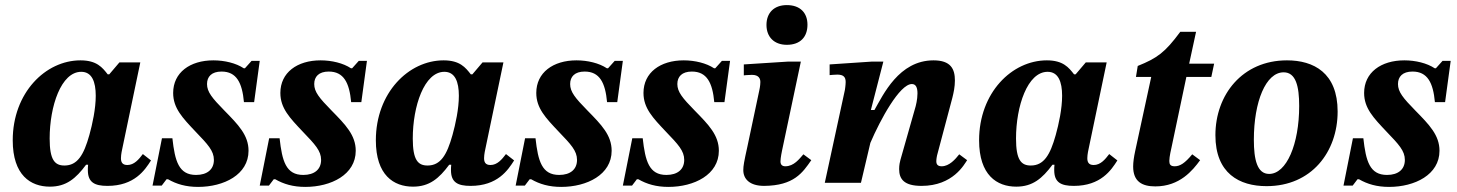

<svg xmlns="http://www.w3.org/2000/svg" viewBox="-20 -718 5722 754"><path d="M176 15C240 15 278 -17 318 -71H326C325 -63 325 -56 325 -50C325 -2 351 12 402 12C508 12 549 -50 573 -88L541 -113C525 -92 507 -70 480 -70C459 -70 455 -83 455 -97C455 -112 460 -133 460 -133L531 -473H449L409 -426H403C382 -453 360 -481 296 -481C159 -481 30 -354 30 -167C30 -30 100 15 176 15ZM233 -68C195 -68 175 -90 175 -174C175 -301 220 -436 299 -436C341 -436 356 -397 356 -342C356 -291 343 -231 331 -188C309 -109 284 -68 233 -68Z M758 16C859 16 956 -32 956 -126C956 -187 916 -228 861 -284C813 -333 793 -357 793 -388C793 -417 811 -437 850 -437C909 -437 931 -393 938 -317H978L1000 -479H968L942 -450H937C907 -470 862 -481 818 -481C726 -481 660 -433 660 -353C660 -293 697 -255 748 -201C796 -151 820 -126 820 -90C820 -53 794 -31 750 -31C682 -31 667 -85 657 -175H616L579 11H615L634 -14H640C673 5 710 16 758 16Z M1179 16C1280 16 1377 -32 1377 -126C1377 -187 1337 -228 1282 -284C1234 -333 1214 -357 1214 -388C1214 -417 1232 -437 1271 -437C1330 -437 1352 -393 1359 -317H1399L1421 -479H1389L1363 -450H1358C1328 -470 1283 -481 1239 -481C1147 -481 1081 -433 1081 -353C1081 -293 1118 -255 1169 -201C1217 -151 1241 -126 1241 -90C1241 -53 1215 -31 1171 -31C1103 -31 1088 -85 1078 -175H1037L1000 11H1036L1055 -14H1061C1094 5 1131 16 1179 16Z M1602 15C1666 15 1704 -17 1744 -71H1752C1751 -63 1751 -56 1751 -50C1751 -2 1777 12 1828 12C1934 12 1975 -50 1999 -88L1967 -113C1951 -92 1933 -70 1906 -70C1885 -70 1881 -83 1881 -97C1881 -112 1886 -133 1886 -133L1957 -473H1875L1835 -426H1829C1808 -453 1786 -481 1722 -481C1585 -481 1456 -354 1456 -167C1456 -30 1526 15 1602 15ZM1659 -68C1621 -68 1601 -90 1601 -174C1601 -301 1646 -436 1725 -436C1767 -436 1782 -397 1782 -342C1782 -291 1769 -231 1757 -188C1735 -109 1710 -68 1659 -68Z M2184 16C2285 16 2382 -32 2382 -126C2382 -187 2342 -228 2287 -284C2239 -333 2219 -357 2219 -388C2219 -417 2237 -437 2276 -437C2335 -437 2357 -393 2364 -317H2404L2426 -479H2394L2368 -450H2363C2333 -470 2288 -481 2244 -481C2152 -481 2086 -433 2086 -353C2086 -293 2123 -255 2174 -201C2222 -151 2246 -126 2246 -90C2246 -53 2220 -31 2176 -31C2108 -31 2093 -85 2083 -175H2042L2005 11H2041L2060 -14H2066C2099 5 2136 16 2184 16Z M2605 16C2706 16 2803 -32 2803 -126C2803 -187 2763 -228 2708 -284C2660 -333 2640 -357 2640 -388C2640 -417 2658 -437 2697 -437C2756 -437 2778 -393 2785 -317H2825L2847 -479H2815L2789 -450H2784C2754 -470 2709 -481 2665 -481C2573 -481 2507 -433 2507 -353C2507 -293 2544 -255 2595 -201C2643 -151 2667 -126 2667 -90C2667 -53 2641 -31 2597 -31C2529 -31 2514 -85 2504 -175H2463L2426 11H2462L2481 -14H2487C2520 5 2557 16 2605 16Z M2981 12C3098 11 3132 -40 3166 -89L3135 -112C3119 -94 3098 -65 3064 -65C3052 -65 3045 -71 3045 -84C3045 -98 3051 -126 3051 -126L3125 -476H3073L2901 -465V-422C2901 -422 2916 -424 2933 -424C2960 -424 2966 -409 2966 -396C2966 -381 2962 -364 2962 -364L2915 -142C2902 -83 2899 -67 2899 -50C2899 -15 2924 12 2981 12ZM3070 -542C3123 -542 3151 -573 3151 -621C3151 -667 3123 -698 3070 -698C3019 -698 2990 -667 2990 -620C2990 -573 3020 -542 3070 -542Z M3599 12C3723 12 3767 -73 3778 -89L3747 -112C3732 -93 3708 -65 3678 -65C3662 -65 3657 -73 3657 -85C3657 -95 3660 -108 3660 -108L3720 -334C3725 -354 3730 -377 3730 -402C3730 -447 3714 -481 3646 -481C3510 -481 3448 -345 3414 -286H3400L3449 -476H3402L3238 -465V-423C3238 -423 3257 -425 3268 -425C3293 -425 3301 -415 3301 -396C3301 -384 3298 -365 3298 -365L3219 0H3361L3398 -157C3437 -248 3513 -388 3561 -388C3578 -388 3583 -372 3583 -351C3583 -327 3576 -301 3576 -301L3516 -90C3514 -83 3511 -70 3511 -54C3511 -14 3531 12 3599 12Z M3971 15C4035 15 4073 -17 4113 -71H4121C4120 -63 4120 -56 4120 -50C4120 -2 4146 12 4197 12C4303 12 4344 -50 4368 -88L4336 -113C4320 -92 4302 -70 4275 -70C4254 -70 4250 -83 4250 -97C4250 -112 4255 -133 4255 -133L4326 -473H4244L4204 -426H4198C4177 -453 4155 -481 4091 -481C3954 -481 3825 -354 3825 -167C3825 -30 3895 15 3971 15ZM4028 -68C3990 -68 3970 -90 3970 -174C3970 -301 4015 -436 4094 -436C4136 -436 4151 -397 4151 -342C4151 -291 4138 -231 4126 -188C4104 -109 4079 -68 4028 -68Z M4517 14C4613 14 4664 -49 4693 -89L4662 -112C4633 -77 4614 -65 4593 -65C4576 -65 4572 -73 4572 -86C4572 -103 4580 -136 4580 -136L4639 -416H4737L4748 -468H4650L4677 -593H4615C4555 -512 4525 -490 4448 -459L4441 -416H4501L4438 -125C4433 -102 4430 -81 4430 -64C4430 -5 4465 14 4517 14Z M4954 13C5130 13 5233 -121 5233 -280C5233 -432 5139 -481 5034 -481C4859 -481 4753 -346 4753 -187C4753 -37 4847 13 4954 13ZM4964 -35C4917 -35 4904 -91 4904 -169C4904 -319 4951 -434 5021 -434C5069 -434 5082 -379 5082 -302C5082 -151 5032 -35 4964 -35Z M5435 16C5536 16 5633 -32 5633 -126C5633 -187 5593 -228 5538 -284C5490 -333 5470 -357 5470 -388C5470 -417 5488 -437 5527 -437C5586 -437 5608 -393 5615 -317H5655L5677 -479H5645L5619 -450H5614C5584 -470 5539 -481 5495 -481C5403 -481 5337 -433 5337 -353C5337 -293 5374 -255 5425 -201C5473 -151 5497 -126 5497 -90C5497 -53 5471 -31 5427 -31C5359 -31 5344 -85 5334 -175H5293L5256 11H5292L5311 -14H5317C5350 5 5387 16 5435 16Z"/></svg>

Font: STIX Two Text
Style: Bold Italic
Weight: 700
Italic angle: -12°
Designer: Ross Mills, John Hudson & Paul Hanslow, Tiro Typeworks Ltd; with prior portions MicroPress Inc. and Coen Hoffman, Elsevi
Foundry: Tiro Typeworks Ltd
Version: Version 2.13 b171